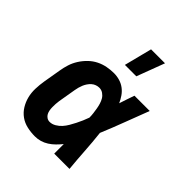

<svg xmlns="http://www.w3.org/2000/svg" viewBox="-211 -885 1022 1022"><g transform="rotate(45 300.0 -374.5)"><path d="M222 8Q192 8 163 1.5Q134 -5 111 -21.5Q88 -38 73 -62.5Q58 -87 51 -115Q44 -143 45 -173.5Q46 -204 51 -234L68 -334Q72 -359 80 -384Q88 -409 102.5 -432Q117 -455 137 -474.5Q157 -494 181 -506Q205 -518 231 -523Q257 -528 282 -528Q305 -528 326.5 -521.5Q348 -515 365 -502Q382 -489 394 -471.5Q406 -454 415 -434Q422 -455 429 -476.5Q436 -498 444 -520H559Q533 -453 507.5 -385Q482 -317 454 -250Q461 -188 465 -125Q469 -62 475 0H360Q360 -18 360 -36Q360 -54 360 -72Q347 -56 332 -41Q317 -26 299 -14.5Q281 -3 261.5 2.5Q242 8 222 8ZM223 -102Q241 -102 258 -112Q275 -122 287.5 -136Q300 -150 309.5 -166.5Q319 -183 327.5 -199.5Q336 -216 343.5 -233.5Q351 -251 357 -268Q357 -284 355 -299.5Q353 -315 350.5 -330Q348 -345 343.5 -360Q339 -375 331.5 -387.5Q324 -400 311 -409Q298 -418 282 -418Q271 -418 259.5 -414Q248 -410 238.5 -401.5Q229 -393 222 -382.5Q215 -372 210.5 -361Q206 -350 203 -339Q200 -328 198 -316L181 -216Q179 -204 178.5 -192Q178 -180 178 -168.5Q178 -157 180 -145.5Q182 -134 187 -124.5Q192 -115 201.5 -108.5Q211 -102 223 -102ZM292 -600 332 -757H437L378 -600Z"/></g></svg>

Font: Iosevka Etoile Extrabold
Style: Italic
Weight: 800
Italic angle: -9°
Designer: Belleve Invis
Foundry: Belleve Invis
Version: Version 22.1.2; ttfautohint (v1.8.4)